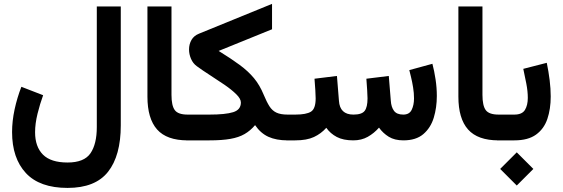

<svg xmlns="http://www.w3.org/2000/svg" viewBox="-20 -715 2867 978"><path d="M595.2 -76.7Q595.2 77.6 530.5 159.9Q465.8 242.2 324.2 242.2Q182.1 242.2 111.8 166.5Q41.5 90.8 41.5 -42.5Q41.5 -98.1 54.4 -158Q67.4 -217.8 88.9 -272.9L199.7 -230Q183.6 -186 171.1 -135.5Q158.7 -85 158.7 -41.5Q158.7 32.2 198.7 72.5Q238.8 112.8 324.2 112.8Q408.7 112.8 440.9 65.7Q473.1 18.6 473.1 -67.9V-682.1H595.2Z M731 -682.1H853.5V-231.9Q853.5 -176.8 870.4 -154.1Q887.2 -131.3 935.5 -131.3H947.8V0H935.5Q829.6 0 780.3 -55.4Q731 -110.8 731 -222.7Z M1093.8 -455.6Q1157.2 -416.5 1200.9 -384.3Q1244.6 -352.1 1273.9 -316.7Q1303.2 -281.2 1323.2 -232.4Q1338.4 -195.8 1352.5 -173.6Q1366.7 -151.4 1387.9 -141.4Q1409.2 -131.3 1444.8 -131.3H1458.5V0H1444.8Q1387.2 0 1347.4 -18.1Q1307.6 -36.1 1279.3 -77.6Q1255.4 -49.3 1225.8 -32.2Q1196.3 -15.1 1153.6 -7.6Q1110.8 0 1047.4 0H928.2V-131.3H1046.9Q1128.4 -131.3 1167.7 -143.6Q1207 -155.8 1207 -192.9Q1207 -211.9 1183.3 -235.1Q1159.7 -258.3 1123.8 -283Q1087.9 -307.6 1049.8 -332Q1011.7 -356.4 982.4 -377.9Q962.9 -392.1 952.9 -415.5Q942.9 -439 942.9 -462.9Q942.9 -489.7 955.3 -511.5Q967.8 -533.2 993.7 -543.5L1365.7 -695.3V-565.9Z M1779.3 0Q1728.5 0 1695.6 -17.3Q1662.6 -34.7 1642.1 -64Q1615.7 -34.2 1579.1 -17.1Q1542.5 0 1483.9 0H1439V-131.3H1484.9Q1540 -131.3 1564 -146.2Q1587.9 -161.1 1587.9 -213.9Q1587.9 -225.1 1586.2 -255.6Q1584.5 -286.1 1582 -314L1696.3 -328.1L1706.5 -201.7Q1710.9 -131.3 1780.3 -131.3Q1823.2 -131.3 1837.6 -150.4Q1852.1 -169.4 1852.1 -213.9Q1852.1 -224.6 1850.3 -255.4Q1848.6 -286.1 1846.2 -314L1960.4 -328.1L1970.7 -201.7Q1972.7 -169.9 1986.8 -150.6Q2001 -131.3 2034.2 -131.3Q2065.4 -131.3 2077.1 -155.8Q2088.9 -180.2 2088.9 -213.9Q2088.9 -241.2 2084.2 -269.8Q2079.6 -298.3 2073.7 -322.3Q2067.9 -346.2 2064.9 -357.9L2182.6 -390.1Q2192.4 -352.5 2198.7 -310.3Q2205.1 -268.1 2205.1 -226.1Q2205.1 -167 2189.5 -115.5Q2173.8 -64 2136.5 -32Q2099.1 0 2034.7 0Q1990.2 0 1960.4 -18.3Q1930.7 -36.6 1910.6 -64.9Q1885.3 -36.1 1853.3 -18.1Q1821.3 0 1779.3 0Z M2314.9 -682.1H2437.5V-231.9Q2437.5 -176.8 2454.3 -154.1Q2471.2 -131.3 2519.5 -131.3H2531.7V0H2519.5Q2413.6 0 2364.3 -55.4Q2314.9 -110.8 2314.9 -222.7Z M2600.1 0H2511.7V-131.3H2600.1Q2639.6 -131.3 2654.1 -155.3Q2668.5 -179.2 2668.5 -216.3Q2668.5 -249.5 2661.1 -288.3Q2653.8 -327.1 2645.5 -364.3L2765.1 -395Q2774.4 -350.6 2779.8 -306.9Q2785.2 -263.2 2785.2 -223.6Q2785.2 -159.7 2768.1 -109.1Q2751 -58.6 2710.4 -29.3Q2669.9 0 2600.1 0ZM2612.3 61 2696.8 145.5 2612.3 230 2527.8 145.5Z"/></svg>

Font: Vazirmatn FD NL
Style: Bold
Weight: 700
Designer: Saber Rastikerdar
Foundry: Saber Rastikerdar
Version: Version 33.003